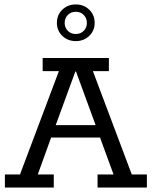

<svg xmlns="http://www.w3.org/2000/svg" viewBox="-20 -844 683 864"><path d="M2 0V-59H70L245 -524H172V-583H470V-524H398L573 -59H641V0H419V-59H491L422 -247L450 -225H197L218 -247L150 -59H222V0ZM223 -260 210 -281H429L418 -260L322 -522H319ZM321 -659Q285 -659 260.5 -682.5Q236 -706 236 -741Q236 -777 260.5 -800.5Q285 -824 321 -824Q357 -824 381.5 -800.5Q406 -777 406 -741Q406 -706 381.5 -682.5Q357 -659 321 -659ZM321 -691Q343 -691 357 -705.5Q371 -720 371 -741Q371 -762 357 -776.5Q343 -791 321 -791Q299 -791 285 -776.5Q271 -762 271 -741Q271 -720 285 -705.5Q299 -691 321 -691Z"/></svg>

Font: Rokkitt SemiBold
Style: Regular
Weight: 400
Version: Version 3.103